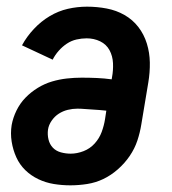

<svg xmlns="http://www.w3.org/2000/svg" viewBox="-20 -548 515 576"><path d="M191 8Q166 8 141.5 4Q117 0 95 -10.5Q73 -21 56 -37.5Q39 -54 29 -76Q19 -98 15 -123Q11 -148 15 -173Q19 -195 29.5 -216.5Q40 -238 56.5 -255Q73 -272 93.5 -284.5Q114 -297 136 -303.5Q158 -310 180.5 -312.5Q203 -315 225 -315Q248 -315 270.5 -314Q293 -313 315 -310L316 -316Q320 -337 319 -358.5Q318 -380 308.5 -397.5Q299 -415 280.5 -424Q262 -433 240 -433Q225 -433 209.5 -429.5Q194 -426 180.5 -417Q167 -408 156 -395.5Q145 -383 138 -369L46 -412Q60 -438 81.5 -461Q103 -484 129 -499.5Q155 -515 183.5 -521.5Q212 -528 241 -528Q271 -528 300 -522.5Q329 -517 353.5 -503Q378 -489 395 -467Q412 -445 420.5 -417.5Q429 -390 429.5 -360.5Q430 -331 425 -301L404 -175Q400 -150 392 -126Q384 -102 369 -80Q354 -58 333.5 -40Q313 -22 290 -11Q267 0 241.5 4Q216 8 191 8ZM192 -87Q211 -87 230.5 -94.5Q250 -102 264 -117.5Q278 -133 285 -152Q292 -171 295 -190L299 -216Q289 -217 278 -218Q267 -219 256 -219.5Q245 -220 234 -221Q223 -222 212 -222Q198 -222 183.5 -218.5Q169 -215 156.5 -207Q144 -199 135 -186Q126 -173 124 -159Q122 -144 125.5 -129.5Q129 -115 138.5 -105Q148 -95 162.5 -91Q177 -87 192 -87Z"/></svg>

Font: Iosevka QP
Style: Bold Italic
Weight: 700
Italic angle: -9°
Designer: Belleve Invis
Foundry: Belleve Invis
Version: Version 20.0.0; ttfautohint (v1.8.4)